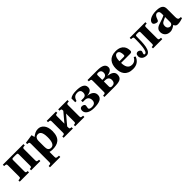

<svg xmlns="http://www.w3.org/2000/svg" viewBox="408 -2102 3932 3932"><g transform="rotate(-45 2374.0 -136.0)"><path d="M29 0H298V-38L277 -40C256 -42 245 -47 245 -80V-405C245 -439 256 -441 277 -443L298 -444H358L379 -443C400 -441 411 -439 411 -405V-80C411 -47 400 -42 379 -40L358 -38V0H627V-38C570 -41 562 -45 562 -87V-403C562 -445 570 -449 627 -452V-490H29V-452C86 -449 94 -445 94 -403V-87C94 -45 86 -41 29 -38Z M675 192V230H974V192C901 189 891 185 891 143V0C908 7 943 12 970 12C1118 12 1237 -40 1237 -259C1237 -425 1150 -502 1056 -502C986 -502 940 -470 891 -433L873 -502L681 -473V-437L716 -432C732 -430 740 -421 740 -381V143C740 185 732 189 675 192ZM891 -152V-310C891 -331 893 -351 898 -365C911 -402 936 -425 978 -425C1025 -425 1078 -399 1078 -237C1078 -113 1051 -34 974 -34C930 -34 904 -57 895 -101C892 -116 891 -133 891 -152Z M1300 0H1569V-38L1548 -40C1527 -42 1516 -47 1516 -80V-113L1686 -315V-80C1686 -47 1675 -42 1654 -40L1633 -38V0H1902V-38C1845 -41 1837 -45 1837 -87V-403C1837 -445 1845 -449 1902 -452V-490H1633V-452L1654 -450C1675 -448 1686 -443 1686 -410V-395L1516 -193V-410C1516 -443 1527 -448 1548 -450L1569 -452V-490H1300V-452C1357 -449 1365 -445 1365 -403V-87C1365 -45 1357 -41 1300 -38Z M1959 -123C1959 -47 2034 12 2172 12C2326 12 2419 -23 2419 -125C2419 -216 2341 -256 2253 -265V-267C2346 -277 2388 -308 2388 -379C2388 -473 2286 -502 2172 -502C2089 -502 2033 -494 1983 -457V-346H2019C2038 -399 2059 -456 2149 -456C2215 -456 2240 -423 2240 -373C2240 -323 2218 -286 2152 -286H2093V-240H2156C2227 -240 2262 -193 2262 -129C2262 -57 2214 -34 2158 -34C2101 -34 2079 -54 2079 -73C2079 -92 2090 -124 2090 -142C2090 -175 2057 -193 2020 -193C1971 -193 1959 -154 1959 -123Z M2482 0H2767C2920 0 2997 -22 2997 -137C2997 -221 2920 -249 2835 -262V-264C2923 -277 2973 -313 2973 -372C2973 -454 2898 -490 2766 -490H2482V-452C2539 -449 2547 -445 2547 -403V-87C2547 -45 2539 -41 2482 -38ZM2698 -88V-232H2734C2805 -232 2838 -195 2838 -139C2838 -67 2799 -44 2749 -44C2714 -44 2698 -55 2698 -88ZM2698 -278V-413C2698 -436 2711 -444 2738 -444C2801 -444 2825 -410 2825 -363C2825 -317 2798 -278 2732 -278Z M3058 -245C3058 -109 3117 12 3303 12C3422 12 3487 -46 3521 -134L3485 -154C3455 -97 3412 -65 3351 -65C3251 -65 3217 -147 3217 -252H3475C3511 -252 3529 -262 3529 -294C3529 -376 3498 -502 3305 -502C3125 -502 3058 -385 3058 -245ZM3217 -300C3217 -372 3236 -456 3301 -456C3362 -456 3372 -380 3372 -333C3372 -306 3364 -300 3341 -300Z M3558 -98C3558 -56 3593 12 3694 12C3823 12 3824 -222 3824 -405C3824 -439 3835 -441 3856 -443L3877 -444H3889L3910 -443C3931 -441 3942 -439 3942 -405V-80C3942 -47 3931 -42 3910 -40L3889 -38V0H4158V-38C4101 -41 4093 -45 4093 -87V-403C4093 -445 4101 -449 4158 -452V-490H3704V-452C3761 -449 3769 -445 3769 -403C3769 -282 3768 -34 3692 -34C3679 -34 3669 -40 3669 -55C3669 -75 3687 -100 3687 -122C3687 -150 3649 -175 3618 -175C3585 -175 3558 -157 3558 -98Z M4228 -133C4228 -58 4278 12 4379 12C4443 12 4487 -23 4522 -46C4535 -15 4552 12 4600 12C4652 12 4715 -5 4748 -18L4745 -51C4732 -50 4712 -51 4697 -56C4684 -60 4665 -72 4665 -131V-362C4665 -424 4655 -502 4478 -502C4331 -502 4241 -444 4241 -379C4241 -334 4305 -316 4331 -316C4353 -316 4364 -332 4372 -356C4400 -441 4432 -456 4460 -456C4489 -456 4518 -439 4518 -382V-329C4483 -305 4399 -280 4334 -258C4255 -231 4228 -190 4228 -133ZM4382 -150C4382 -197 4398 -220 4428 -237C4459 -254 4494 -268 4518 -279V-134C4516 -80 4483 -66 4456 -66C4417 -66 4382 -97 4382 -150Z"/></g></svg>

Font: Heuristica
Style: Bold
Weight: 700
Version: Version 1.0.1